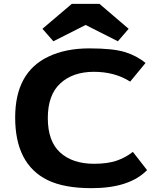

<svg xmlns="http://www.w3.org/2000/svg" viewBox="-20 -963 836 1000"><path d="M59 -351Q59 -586 232 -668Q322 -711 445 -711Q568 -711 630 -692Q692 -673 738 -635L658 -538Q578 -589 469 -589Q360 -589 294.5 -529Q229 -469 229 -348Q229 -227 293.5 -168.5Q358 -110 470 -110Q540 -110 587 -126Q634 -142 672 -172L746 -77Q654 17 457 17Q314 17 228 -25Q59 -108 59 -351ZM201 -813 354 -943H498L650 -813L594 -748L426 -833L258 -748Z"/></svg>

Font: Fix15 Mono
Style: Bold
Weight: 700
Designer: Carrois Corporate & Edenspiekermann AG
Foundry: Carrois Corporate GbR & Edenspiekermann AG
Version: Version 3.206